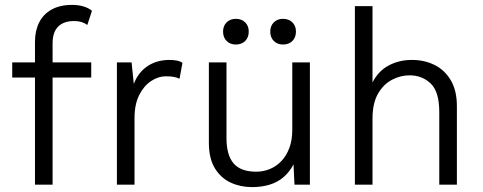

<svg xmlns="http://www.w3.org/2000/svg" viewBox="-20 -755 1974 785"><path d="M275 -735Q301 -735 322 -728.5Q343 -722 356 -711L337 -653Q326 -661 313 -665Q300 -669 283 -669Q241 -669 218 -646.5Q195 -624 195 -577V-500V-476V0H123V-584Q123 -629 140 -663Q157 -697 191 -716Q225 -735 275 -735ZM353 -500V-438H30V-500Z M458 0V-500H518L527 -412Q545 -459 583 -484.5Q621 -510 674 -510Q688 -510 702 -507.5Q716 -505 726 -498L714 -433Q704 -438 691.5 -440.5Q679 -443 657 -443Q627 -443 597.5 -423.5Q568 -404 549 -366Q530 -328 530 -273V0Z M1010 10Q963 10 923 -8.5Q883 -27 858.5 -67Q834 -107 834 -171V-500H906V-190Q906 -121 935 -87Q964 -53 1028 -53Q1057 -53 1083.5 -64Q1110 -75 1130.5 -96.5Q1151 -118 1163 -150Q1175 -182 1175 -224V-500H1247V0H1184L1180 -83Q1164 -52 1139.5 -31Q1115 -10 1082.5 0Q1050 10 1010 10ZM944 -678Q968 -678 982.5 -663.5Q997 -649 997 -626Q997 -602 982.5 -587.5Q968 -573 944 -573Q921 -573 906.5 -587.5Q892 -602 892 -626Q892 -649 906.5 -663.5Q921 -678 944 -678ZM1137 -678Q1161 -678 1175.5 -663.5Q1190 -649 1190 -626Q1190 -602 1175.5 -587.5Q1161 -573 1137 -573Q1114 -573 1099.5 -587.5Q1085 -602 1085 -626Q1085 -649 1099.5 -663.5Q1114 -678 1137 -678Z M1431 0V-730H1503V-418Q1527 -465 1569.5 -487.5Q1612 -510 1664 -510Q1715 -510 1756.5 -489.5Q1798 -469 1823 -427Q1848 -385 1848 -321V0H1776V-297Q1776 -380 1741 -413.5Q1706 -447 1654 -447Q1618 -447 1583 -429Q1548 -411 1525.5 -372Q1503 -333 1503 -270V0Z"/></svg>

Font: Kantumruy Pro
Style: Regular
Weight: 400
Designer: Sovichet Tep
Foundry: Sovichet Tep
Version: Version 1.002